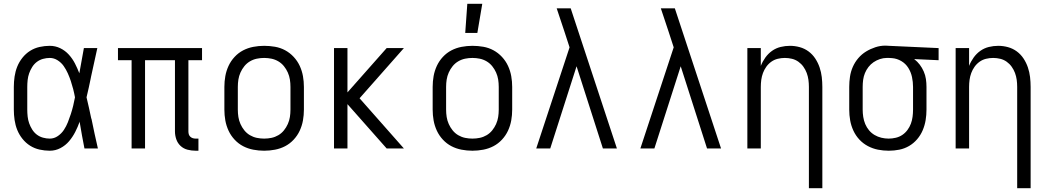

<svg xmlns="http://www.w3.org/2000/svg" viewBox="-20 -784 5540 1014"><path d="M243 12Q216 12 189 6Q162 0 139 -14.5Q116 -29 98.5 -51Q81 -73 71 -98Q61 -123 57 -150.5Q53 -178 53 -205V-325Q53 -352 57 -379.5Q61 -407 71 -432Q81 -457 98.5 -479Q116 -501 139 -515.5Q162 -530 189 -536Q216 -542 243 -542Q272 -542 298 -529.5Q324 -517 343.5 -495.5Q363 -474 376 -448.5Q389 -423 399 -397Q405 -430 411 -463.5Q417 -497 423 -530H494Q485 -491 477 -452.5Q469 -414 460 -375V-374Q455 -348 449 -322Q443 -296 437 -270Q444 -242 450 -214Q456 -186 462 -158L463 -157Q471 -117 479.5 -78Q488 -39 497 0H426Q419 -34 413 -68.5Q407 -103 401 -138V-142Q391 -114 377.5 -87.5Q364 -61 345 -38.5Q326 -16 299.5 -2Q273 12 243 12ZM243 -52Q266 -52 285.5 -65.5Q305 -79 317.5 -98Q330 -117 338.5 -138.5Q347 -160 354 -181.5Q361 -203 366.5 -225.5Q372 -248 376 -270Q372 -292 366.5 -313.5Q361 -335 354 -356Q347 -377 338 -397Q329 -417 316.5 -435Q304 -453 284.5 -465.5Q265 -478 243 -478Q225 -478 207 -473Q189 -468 174.5 -457Q160 -446 150 -430Q140 -414 134 -397Q128 -380 126 -361.5Q124 -343 124 -325V-205Q124 -187 126 -168.5Q128 -150 134 -133Q140 -116 150 -100Q160 -84 174.5 -73Q189 -62 207 -57Q225 -52 243 -52Z M1028 12H1013Q991 12 970 6.5Q949 1 933.5 -13.5Q918 -28 911 -48.5Q904 -69 904 -90V-466H746V0H675V-466H603V-530H1047V-466H975V-90Q975 -82 977 -75Q979 -68 984.5 -62.5Q990 -57 997.5 -54.5Q1005 -52 1013 -52H1028Z M1375 12Q1346 12 1317.5 6.5Q1289 1 1264 -12Q1239 -25 1219 -46.5Q1199 -68 1187 -94Q1175 -120 1170 -148Q1165 -176 1165 -205V-325Q1165 -354 1170 -382Q1175 -410 1187 -436Q1199 -462 1219 -483.5Q1239 -505 1264 -518Q1289 -531 1317.5 -536.5Q1346 -542 1375 -542Q1404 -542 1432.5 -537Q1461 -532 1486 -518.5Q1511 -505 1531 -483.5Q1551 -462 1563 -436Q1575 -410 1580 -382Q1585 -354 1585 -325V-205Q1585 -176 1580 -148Q1575 -120 1563 -94Q1551 -68 1531 -46.5Q1511 -25 1486 -12Q1461 1 1432.5 6.5Q1404 12 1375 12ZM1375 -52Q1395 -52 1414 -56Q1433 -60 1450 -70Q1467 -80 1479.5 -95.5Q1492 -111 1500 -129Q1508 -147 1511 -166Q1514 -185 1514 -205V-325Q1514 -345 1511 -364Q1508 -383 1500 -401Q1492 -419 1479.5 -434.5Q1467 -450 1450 -460Q1433 -470 1414 -474Q1395 -478 1375 -478Q1355 -478 1336 -474Q1317 -470 1300 -460Q1283 -450 1270.5 -434.5Q1258 -419 1250 -401Q1242 -383 1239 -364Q1236 -345 1236 -325V-205Q1236 -185 1239 -166Q1242 -147 1250 -129Q1258 -111 1270.5 -95.5Q1283 -80 1300 -70Q1317 -60 1336 -56Q1355 -52 1375 -52Z M2022 0 1815 -234V0H1744V-530H1815V-296L2022 -530H2113L1879 -265L2113 0Z M2475 12Q2446 12 2417.5 6.5Q2389 1 2364 -12Q2339 -25 2319 -46.5Q2299 -68 2287 -94Q2275 -120 2270 -148Q2265 -176 2265 -205V-325Q2265 -354 2270 -382Q2275 -410 2287 -436Q2299 -462 2319 -483.5Q2339 -505 2364 -518Q2389 -531 2417.5 -536.5Q2446 -542 2475 -542Q2504 -542 2532.5 -537Q2561 -532 2586 -518.5Q2611 -505 2631 -483.5Q2651 -462 2663 -436Q2675 -410 2680 -382Q2685 -354 2685 -325V-205Q2685 -176 2680 -148Q2675 -120 2663 -94Q2651 -68 2631 -46.5Q2611 -25 2586 -12Q2561 1 2532.5 6.5Q2504 12 2475 12ZM2475 -52Q2495 -52 2514 -56Q2533 -60 2550 -70Q2567 -80 2579.5 -95.5Q2592 -111 2600 -129Q2608 -147 2611 -166Q2614 -185 2614 -205V-325Q2614 -345 2611 -364Q2608 -383 2600 -401Q2592 -419 2579.5 -434.5Q2567 -450 2550 -460Q2533 -470 2514 -474Q2495 -478 2475 -478Q2455 -478 2436 -474Q2417 -470 2400 -460Q2383 -450 2370.5 -434.5Q2358 -419 2350 -401Q2342 -383 2339 -364Q2336 -345 2336 -325V-205Q2336 -185 2339 -166Q2342 -147 2350 -129Q2358 -111 2370.5 -95.5Q2383 -80 2400 -70Q2417 -60 2436 -56Q2455 -52 2475 -52ZM2437 -610 2448 -764H2527L2501 -610Z M3164 0 3025 -434 2886 0H2812L2988 -534L2961 -617Q2951 -648 2940.5 -678.5Q2930 -709 2920 -740H2994L3238 0Z M3714 0 3575 -434 3436 0H3362L3538 -534L3511 -617Q3501 -648 3490.5 -678.5Q3480 -709 3470 -740H3544L3788 0Z M4252 210V-325Q4252 -344 4249.5 -362.5Q4247 -381 4240.5 -398.5Q4234 -416 4223 -431.5Q4212 -447 4196.5 -458Q4181 -469 4162.5 -473.5Q4144 -478 4125 -478Q4106 -478 4087.5 -473.5Q4069 -469 4053.5 -458Q4038 -447 4027 -431.5Q4016 -416 4009.5 -398.5Q4003 -381 4000.5 -362.5Q3998 -344 3998 -325V0H3927V-530H3998V-436Q4007 -459 4022 -480Q4037 -501 4057.5 -515.5Q4078 -530 4102.5 -536Q4127 -542 4152 -542Q4178 -542 4203.5 -535Q4229 -528 4250 -512.5Q4271 -497 4285.5 -475Q4300 -453 4308.5 -428Q4317 -403 4320 -377Q4323 -351 4323 -325V210Z M4674 12Q4645 12 4617 6.5Q4589 1 4563.5 -12.5Q4538 -26 4518.5 -47Q4499 -68 4487 -94Q4475 -120 4470 -148Q4465 -176 4465 -205V-325Q4465 -352 4469 -379Q4473 -406 4484 -431Q4495 -456 4513 -477Q4531 -498 4554 -512Q4577 -526 4603 -534.5Q4629 -543 4656 -543Q4661 -543 4665.5 -542.5Q4670 -542 4675 -542L4937 -530V-466L4808 -472Q4825 -459 4837.5 -442.5Q4850 -426 4858.5 -406.5Q4867 -387 4870 -366.5Q4873 -346 4873 -325V-205Q4873 -177 4868.5 -149.5Q4864 -122 4853 -96Q4842 -70 4823.5 -48.5Q4805 -27 4781 -13Q4757 1 4729.5 6.5Q4702 12 4674 12ZM4673 -52Q4692 -52 4711 -56.5Q4730 -61 4745.5 -71.5Q4761 -82 4772.5 -97.5Q4784 -113 4790.5 -130.5Q4797 -148 4799.5 -167Q4802 -186 4802 -205V-325Q4802 -351 4796.5 -377Q4791 -403 4777 -425.5Q4763 -448 4740 -461.5Q4717 -475 4691 -477L4675 -478H4663Q4645 -478 4627 -472Q4609 -466 4593.5 -455.5Q4578 -445 4566.5 -430Q4555 -415 4548 -398Q4541 -381 4538.5 -362.5Q4536 -344 4536 -325V-205Q4536 -186 4539 -166.5Q4542 -147 4549.5 -129Q4557 -111 4569.5 -96Q4582 -81 4599 -71Q4616 -61 4635 -56.5Q4654 -52 4673 -52Z M5352 210V-325Q5352 -344 5349.5 -362.5Q5347 -381 5340.5 -398.5Q5334 -416 5323 -431.5Q5312 -447 5296.5 -458Q5281 -469 5262.5 -473.5Q5244 -478 5225 -478Q5206 -478 5187.5 -473.5Q5169 -469 5153.5 -458Q5138 -447 5127 -431.5Q5116 -416 5109.5 -398.5Q5103 -381 5100.5 -362.5Q5098 -344 5098 -325V0H5027V-530H5098V-436Q5107 -459 5122 -480Q5137 -501 5157.5 -515.5Q5178 -530 5202.5 -536Q5227 -542 5252 -542Q5278 -542 5303.5 -535Q5329 -528 5350 -512.5Q5371 -497 5385.5 -475Q5400 -453 5408.5 -428Q5417 -403 5420 -377Q5423 -351 5423 -325V210Z"/></svg>

Font: Lode Term
Style: Regular
Weight: 400
Monospace: yes
Designer: Belleve Invis
Foundry: Belleve Invis
Version: Version 29.2.0